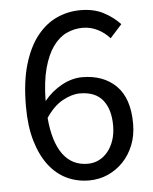

<svg xmlns="http://www.w3.org/2000/svg" viewBox="-50 -692 596 746"><g transform="rotate(-5 248.5 -319.0)"><path d="M268 12Q221 12 181 -7Q141 -26 111.5 -64.5Q82 -103 65 -160.5Q48 -218 48 -295Q48 -391 68 -458.5Q88 -526 122 -568.5Q156 -611 199.5 -630.5Q243 -650 291 -650Q343 -650 380.5 -630.5Q418 -611 445 -582L399 -531Q379 -554 351.5 -567.5Q324 -581 294 -581Q261 -581 231 -567Q201 -553 178 -521Q155 -489 141 -437.5Q127 -386 126 -310Q156 -347 196 -368.5Q236 -390 275 -390Q358 -390 407.5 -341Q457 -292 457 -193Q457 -147 442 -109.5Q427 -72 401 -45Q375 -18 341 -3Q307 12 268 12ZM268 -53Q292 -53 312 -63Q332 -73 347 -91.5Q362 -110 370.5 -135.5Q379 -161 379 -193Q379 -256 350 -292Q321 -328 261 -328Q230 -328 194 -308.5Q158 -289 128 -244Q136 -150 171.5 -101.5Q207 -53 268 -53Z"/></g></svg>

Font: Matigon Symbol
Style: Regular
Weight: 400
Designer: Paul D. Hunt
Foundry: Adobe Systems Incorporated
Version: Version 2.021;PS 2.000;hotconv 1.0.86;makeotf.lib2.5.63406